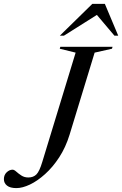

<svg xmlns="http://www.w3.org/2000/svg" viewBox="-75 -955 626 985"><path d="M282 -264Q262 -199 228.8 -148Q195.5 -97 156.2 -61.8Q117 -26.5 78.5 -8.2Q40 10 9 10Q-23 10 -39 -2.8Q-55 -15.5 -55 -36Q-55 -57.5 -40.8 -71Q-26.5 -84.5 -10.5 -84.5Q-2.5 -84.5 8.5 -74.5Q19.5 -64.5 34.8 -54.5Q50 -44.5 70.5 -44.5Q96 -44.5 111.8 -60.2Q127.5 -76 142 -124.5L313 -685L231.5 -705L234.5 -715H502.5L499.5 -705L410.5 -685ZM232 -772 398.5 -935H463L531.5 -772H512L422 -878.5L253 -772Z"/></svg>

Font: Newsreader Display
Style: Italic
Weight: 400
Italic angle: -17°
Designer: Hugues Gentile
Foundry: Production Type
Version: Version 1.001